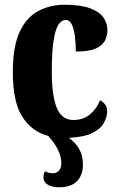

<svg xmlns="http://www.w3.org/2000/svg" viewBox="-20 -570 501 808"><path d="M229 218Q198 218 180.5 207Q163 196 163 177Q163 162 169 151Q175 154 183 156.5Q191 159 204 159Q217 159 227.5 148.5Q238 138 238 116Q238 90 224.5 61.5Q211 33 183 2Q114 -16 74 -78.5Q34 -141 34 -266Q34 -375 63 -436.5Q92 -498 141.5 -524Q191 -550 252 -550Q320 -550 359.5 -535Q399 -520 415.5 -496Q432 -472 432 -444Q432 -423 423 -402Q414 -381 385.5 -367Q357 -353 299 -353Q299 -389 295 -419Q291 -449 282 -467.5Q273 -486 257 -486Q239 -486 226 -466.5Q213 -447 205.5 -399.5Q198 -352 198 -267Q198 -167 219 -116Q240 -65 289 -65Q330 -65 358.5 -88.5Q387 -112 401 -148Q414 -141 422.5 -130Q431 -119 431 -103Q431 -79 417.5 -53.5Q404 -28 369 -10.5Q334 7 270 10Q299 31 314 58.5Q329 86 329 123Q329 166 304.5 192Q280 218 229 218Z"/></svg>

Font: Noto Serif ExtraCondensed Black
Style: Regular
Weight: 900
Width: 2
Designer: Monotype Design Team
Foundry: Monotype Imaging Inc.
Version: Version 2.015; ttfautohint (v1.8.4.7-5d5b)